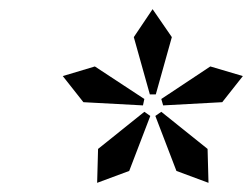

<svg xmlns="http://www.w3.org/2000/svg" viewBox="-20 -736 550 419"><path d="M510 -570 465 -513 336 -506 332 -520 439 -591ZM355 -655 320 -530H307L272 -655L313 -716ZM435 -337 365 -363 319 -483 332 -492 433 -411ZM295 -520 292 -506 162 -513 117 -570 187 -591ZM308 -483 262 -363 192 -337 194 -411 295 -492Z"/></svg>

Font: Veleka
Style: Italic
Weight: 400
Italic angle: -12°
Designer: Stefan Peev, Context Ltd, 2016; SIL International, 1997-2014.
Foundry: Stefan Peev, Context Ltd, 2016
Version: Version 1.000